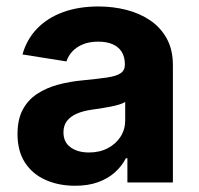

<svg xmlns="http://www.w3.org/2000/svg" viewBox="-20 -573 624 603"><path d="M216.2 10.4Q164.2 10.4 123 -8Q81.8 -26.3 58.4 -62.4Q35 -98.5 35 -152.3Q35 -198 51.5 -228.7Q68 -259.4 96.8 -278.3Q125.6 -297.2 162.4 -307.1Q199.1 -317 239.8 -320.7Q287.3 -325.3 316.4 -329.6Q345.4 -333.9 358.7 -342.9Q372.1 -352 372.1 -369.3V-371.7Q372.1 -394.2 362.4 -410Q352.6 -425.7 334.1 -433.9Q315.5 -442.2 288.7 -442.2Q261.5 -442.2 241.2 -434.1Q220.9 -426 207.7 -412Q194.4 -398 188.7 -380.1L50.6 -402Q63.9 -449.4 96.4 -483.1Q128.9 -516.8 177.9 -534.8Q226.9 -552.7 289.3 -552.7Q334.7 -552.7 376.6 -542.1Q418.6 -531.4 451.6 -509.1Q484.7 -486.7 503.9 -451.7Q523 -416.7 523 -368.2V0H380.1V-76H375.4Q362.1 -50.5 340.2 -31.1Q318.3 -11.7 287.5 -0.7Q256.7 10.4 216.2 10.4ZM259.4 -94.1Q292.8 -94.1 318.4 -107.5Q344 -120.9 358.6 -143.7Q373.2 -166.5 373.2 -194.9V-252.7Q366.4 -248.4 353.9 -244.6Q341.4 -240.8 326 -237.8Q310.6 -234.8 295.6 -232.5Q280.5 -230.3 268.2 -228.5Q241.3 -224.7 221.3 -216.1Q201.4 -207.4 190.3 -193.1Q179.3 -178.8 179.3 -157.4Q179.3 -126.3 201.8 -110.2Q224.3 -94.1 259.4 -94.1Z"/></svg>

Font: GitLab Sans
Style: Regular
Weight: 400
Designer: Rasmus Andersson
Foundry: Modifications by GitLab B.V., manufactured by rsms
Version: Version 4.000;git-c8fb6b7